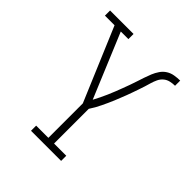

<svg xmlns="http://www.w3.org/2000/svg" viewBox="-200 -868 1001 1001"><g transform="rotate(45 300.0 -367.5)"><path d="M189 0V-38H279V-292L108 -697H37V-735H210V-697H154L302 -342Q312 -360 321 -379Q330 -398 338.5 -417Q347 -436 354.5 -455.5Q362 -475 369.5 -494.5Q377 -514 384 -533.5Q391 -553 397.5 -573Q404 -593 410.5 -612.5Q417 -632 425 -651.5Q433 -671 445 -688.5Q457 -706 474.5 -717Q492 -728 513 -731.5Q534 -735 554 -735V-697Q537 -697 519.5 -693Q502 -689 488.5 -677.5Q475 -666 467.5 -650Q460 -634 455 -617Q450 -600 445 -583.5Q440 -567 434 -550.5Q428 -534 422.5 -517.5Q417 -501 410.5 -484.5Q404 -468 397.5 -451.5Q391 -435 384.5 -419Q378 -403 370.5 -387Q363 -371 355.5 -355Q348 -339 339.5 -324Q331 -309 321 -294V-38H411V0Z"/></g></svg>

Font: Iosevka Etoile Extralight
Style: Regular
Weight: 200
Designer: Belleve Invis
Foundry: Belleve Invis
Version: Version 22.1.2; ttfautohint (v1.8.4)